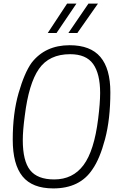

<svg xmlns="http://www.w3.org/2000/svg" viewBox="-20 -1041 683 1070"><path d="M282 -41Q386 -41 445.5 -121Q505 -201 527 -379Q538 -466 538 -523Q538 -630 499 -684.5Q460 -739 371 -739Q254 -739 197 -657Q140 -575 118 -395Q107 -313 107 -260Q107 -144 148 -92.5Q189 -41 282 -41ZM277 9Q160 9 105.5 -58Q51 -125 51 -263Q51 -409 83.5 -522Q116 -635 156 -691Q232 -789 368 -789Q484 -789 539.5 -723.5Q595 -658 595 -527Q595 -377 565.5 -266Q536 -155 495 -97Q425 9 277 9ZM411 -857H361L473 -1021H526ZM295 -857H246L354 -1021H406Z"/></svg>

Font: Tanohe Sans Light
Style: Italic
Weight: 300
Designer: Village Type and Design LLC & Cristiano Sobral
Foundry: Cooper Hewitt Smithsonian Design Museum
Version: Version 1.00;September 29, 2021;FontCreator 13.0.0.2655 64-b